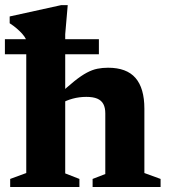

<svg xmlns="http://www.w3.org/2000/svg" viewBox="-22 -744 674 764"><path d="M346.5 -32 397 -51.5V-293Q397 -315.5 389.2 -330Q381.5 -344.5 365 -351.5Q348.5 -358.5 321.5 -358.5Q293.5 -358.5 267.5 -351.5Q241.5 -344.5 223 -333L206 -361Q245.5 -398.5 273.8 -421Q302 -443.5 323.8 -455Q345.5 -466.5 365.5 -470.5Q385.5 -474.5 408 -474.5Q482 -474.5 517.2 -433.8Q552.5 -393 552.5 -311.5V-55.5L617 -32V0H346.5ZM294 0H18.5V-32L82.5 -55.5V-586Q76 -599 66.2 -609.8Q56.5 -620.5 44.2 -631Q32 -641.5 16.5 -651.5V-678.5L221 -723.5H247.5L237.5 -608V-54L294 -32ZM-2.5 -528V-588H371.5V-528Z"/></svg>

Font: Newsreader
Style: Bold
Weight: 700
Designer: Hugues Gentile
Foundry: Production Type
Version: Version 1.003